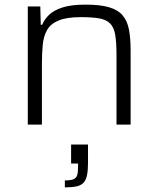

<svg xmlns="http://www.w3.org/2000/svg" viewBox="-20 -538 685 829"><path d="M100 0V-510H154L156 -431H162Q172 -455 192.5 -474.5Q213 -494 250.5 -506Q288 -518 350 -518Q413 -518 451.5 -506.5Q490 -495 510 -471Q530 -447 537 -409.5Q544 -372 544 -319V0H483V-301Q483 -355 477.5 -387.5Q472 -420 455.5 -436.5Q439 -453 409 -458.5Q379 -464 329 -464Q268 -464 233 -449.5Q198 -435 183 -408Q168 -381 164.5 -344Q161 -307 161 -263V0ZM260 271V241Q285 241 297 236Q309 231 313 219Q317 207 317 185V168H287V86H360V164Q360 196 356 217Q352 238 341.5 250Q331 262 311.5 266.5Q292 271 260 271Z"/></svg>

Font: Saira SemiExpanded Light
Style: Regular
Weight: 300
Width: 6
Designer: Hector Gatti with collaboration of the Omnibus-Type team
Foundry: Omnibus-Type
Version: Version 1.101